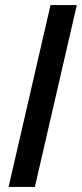

<svg xmlns="http://www.w3.org/2000/svg" viewBox="-20 -740 324 760"><path d="M14 0 180 -720H284L118 0Z"/></svg>

Font: Instrument Sans Medium
Style: Italic
Weight: 500
Italic angle: -13°
Designer: Rodrigo Fuenzalida
Foundry: fragTYPE
Version: Version 1.000;gftools[0.9.28]